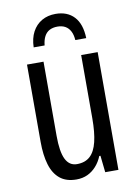

<svg xmlns="http://www.w3.org/2000/svg" viewBox="-85 -795 620 861"><g transform="rotate(-10 225.5 -364.0)"><path d="M385.3 -536.1V0H325.2L316.9 -76.2H311.5Q300.8 -49.8 283.4 -30.5Q266.1 -11.2 243.7 -0.7Q221.2 9.8 193.4 9.8Q146.5 9.8 117.9 -13.7Q89.4 -37.1 76.4 -80.6Q63.5 -124 63.5 -184.1V-536.1H138.7V-198.2Q138.7 -126 155.5 -91.8Q172.4 -57.6 207 -57.6Q244.6 -57.6 267.1 -78.4Q289.6 -99.1 299.8 -141.4Q310.1 -183.6 310.1 -248.5V-536.1ZM228.5 -737.8Q282.2 -737.8 313 -704.6Q343.8 -671.4 345.7 -606.9H295.9Q294.4 -630.9 285.9 -647.2Q277.3 -663.6 262.7 -671.9Q248 -680.2 227.1 -680.2Q206.5 -680.2 191.4 -672.4Q176.3 -664.6 167.5 -648.2Q158.7 -631.8 156.2 -606.9H106.4Q107.4 -647.9 123 -677.2Q138.7 -706.5 165.8 -722.2Q192.9 -737.8 228.5 -737.8Z"/></g></svg>

Font: Open Sans Condensed
Style: Regular
Weight: 400
Width: 3
Designer: Monotype Design Team
Foundry: Monotype Imaging Inc.
Version: Version 3.000